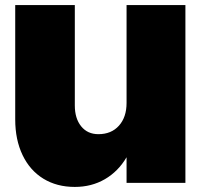

<svg xmlns="http://www.w3.org/2000/svg" viewBox="-20 -721 801 757"><path d="M711 -701V0H479V-101Q446 -45 393.5 -14.5Q341 16 275 16Q204 16 151 -16.5Q98 -49 69 -109.5Q40 -170 40 -250V-701H275V-305Q275 -254 300 -223Q325 -192 368 -192Q419 -192 449 -225.5Q479 -259 479 -315V-701Z"/></svg>

Font: TypoPRO Montserrat Alternates
Style: Regular
Weight: 900
Designer: Julieta Ulanovsky
Foundry: Julieta Ulanovsky
Version: Version 6.001